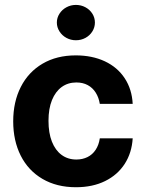

<svg xmlns="http://www.w3.org/2000/svg" viewBox="-20 -767 603 797"><path d="M34.8 -263.2Q34.8 -344.4 66.5 -406.4Q98.1 -468.3 156.7 -502.7Q215.4 -537.1 294.4 -537.1Q362.6 -537.1 415.2 -512.5Q467.8 -487.8 497.8 -442Q527.8 -396.2 530.8 -335.8H394.3Q390.1 -362.3 377.3 -382.5Q364.6 -402.7 344.2 -413.7Q323.9 -424.7 296.9 -424.7Q262.2 -424.7 236.2 -405.9Q210.2 -387 195.7 -351.4Q181.3 -315.8 181.3 -265.6Q181.3 -215 195.5 -179Q209.8 -143 235.8 -123.9Q261.8 -104.8 296.9 -104.8Q322.6 -104.8 343.2 -115Q363.9 -125.2 377 -145.1Q390.2 -165 394.3 -192.7H530.8Q527.2 -132.7 497.7 -86.8Q468.1 -40.9 416.3 -15.4Q364.5 10.2 295.2 10.2Q215.4 10.2 156.3 -24.4Q97.3 -59 66 -121Q34.8 -183 34.8 -263.2ZM216 -673.3Q216 -693.3 226.9 -710.2Q237.7 -727 255.8 -736.8Q273.9 -746.6 295.1 -746.6Q316.6 -746.6 334.7 -736.8Q352.8 -727 363.4 -710.2Q374 -693.3 374 -673.3Q374 -653.7 363.4 -636.6Q352.8 -619.5 334.7 -609.7Q316.6 -599.9 295.1 -599.9Q273.9 -599.9 255.8 -609.7Q237.7 -619.5 226.9 -636.6Q216 -653.7 216 -673.3Z"/></svg>

Font: WEMIX Pretendard Variable
Style: Regular
Weight: 400
Designer: Base glyphs from Inter by Rasmus Andersson; Hangeul glyphs from Noto Sans CJK(Source Han Sans) by Jang Soo-young and Kan
Foundry: Kil Hyung-jin
Version: Version 1.000;Glyphs 3.2 (3208)